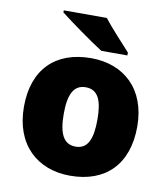

<svg xmlns="http://www.w3.org/2000/svg" viewBox="-86 -839 808 921"><g transform="rotate(10 318.5 -378.0)"><path d="M360 -766H150V-756C198 -718 307 -640 361 -606H488V-620C455 -657 394 -721 360 -766ZM594 -278C594 -461 479 -563 320 -563C147 -563 42 -461 42 -278C42 -93 157 10 317 10C489 10 594 -93 594 -278ZM236 -278C236 -372 260 -421 318 -421C378 -421 400 -372 400 -278C400 -183 378 -132 319 -132C259 -132 236 -183 236 -278Z"/></g></svg>

Font: Noto Sans Sinhala UI Black
Style: Regular
Weight: 900
Designer: Jelle Bosma - Monotype Design Team
Foundry: Monotype Imaging Inc.
Version: Version 2.006